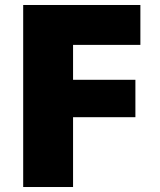

<svg xmlns="http://www.w3.org/2000/svg" viewBox="-20 -750 641 770"><path d="M523 -430V-280H273V0H73V-730H543V-570H273V-430Z"/></svg>

Font: Mplus 1p Black
Style: Regular
Weight: 900
Version: Version 1.061